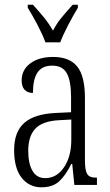

<svg xmlns="http://www.w3.org/2000/svg" viewBox="-20 -786 468 816"><path d="M40 -148Q40 -226 83.5 -264Q127 -302 218 -306L282 -309V-372Q282 -442 264 -474.5Q246 -507 202 -507Q159 -507 139.5 -478Q120 -449 120 -391Q97 -391 84.5 -404.5Q72 -418 72 -444Q72 -489 108.5 -516.5Q145 -544 206 -544Q275 -544 308 -503.5Q341 -463 341 -369V-108Q341 -75 345.5 -59Q350 -43 360 -37Q370 -31 390 -31H392V0H296L287 -89H283Q258 -39 230.5 -14.5Q203 10 156 10Q104 10 72 -30.5Q40 -71 40 -148ZM283 -191V-278L229 -275Q160 -271 130 -239Q100 -207 100 -145Q100 -91 118 -60Q136 -29 172 -29Q221 -29 252 -75Q283 -121 283 -191ZM98 -753V-766H120Q155 -727 172 -705.5Q189 -684 205 -656Q220 -684 237 -705.5Q254 -727 289 -766H311V-753Q292 -722 270 -680Q248 -638 236 -606H173Q162 -637 140 -679Q118 -721 98 -753Z"/></svg>

Font: Noto Serif CondLight
Style: Regular
Weight: 300
Width: 3
Designer: Monotype Design Team
Foundry: Monotype Imaging Inc.
Version: Version 1.001